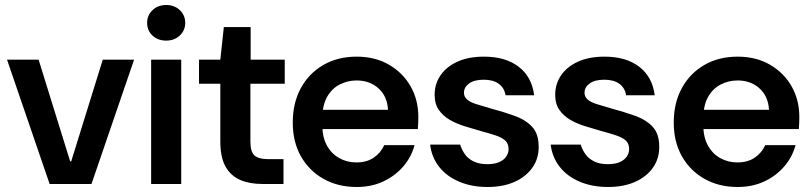

<svg xmlns="http://www.w3.org/2000/svg" viewBox="-20 -734 3235 766"><path d="M178 0 8 -496H134L260 -90H264L390 -496H515L345 0Z M583 0V-496H703V0ZM643 -572Q610 -572 588.5 -592Q567 -612 567 -643Q567 -673 588.5 -693.5Q610 -714 643 -714Q676 -714 697.5 -693.5Q719 -673 719 -643Q719 -613 697.5 -592.5Q676 -572 643 -572Z M1027 0Q976 0 938.5 -16Q901 -32 880 -69Q859 -106 859 -169V-400H774V-496H859L873 -626H980V-496H1116V-400H979V-169Q979 -128 995.5 -113.5Q1012 -99 1051 -99H1111V0Z M1403 12Q1328 12 1270.5 -20.5Q1213 -53 1180.5 -110.5Q1148 -168 1148 -245Q1148 -323 1180 -382Q1212 -441 1269.5 -474.5Q1327 -508 1403 -508Q1477 -508 1532.5 -475.5Q1588 -443 1618.5 -389Q1649 -335 1649 -267Q1649 -257 1648.5 -245Q1648 -233 1647 -219H1235V-296H1528Q1525 -350 1490 -381.5Q1455 -413 1403 -413Q1366 -413 1334.5 -396.5Q1303 -380 1284.5 -346.5Q1266 -313 1266 -262V-233Q1266 -187 1284 -154Q1302 -121 1333 -103.5Q1364 -86 1402 -86Q1443 -86 1471 -105Q1499 -124 1513 -155H1634Q1621 -107 1588.5 -69.5Q1556 -32 1509 -10Q1462 12 1403 12Z M1925 12Q1861 12 1811 -9.5Q1761 -31 1731.5 -69Q1702 -107 1696 -157H1816Q1822 -137 1834.5 -119Q1847 -101 1869.5 -90Q1892 -79 1924 -79Q1953 -79 1972 -87.5Q1991 -96 2000 -110Q2009 -124 2009 -139Q2009 -161 1996 -173Q1983 -185 1958 -193.5Q1933 -202 1899 -211Q1868 -220 1835 -230Q1802 -240 1775 -255.5Q1748 -271 1731 -295Q1714 -319 1714 -356Q1714 -399 1737.5 -433.5Q1761 -468 1805 -488Q1849 -508 1911 -508Q1997 -508 2049.5 -467.5Q2102 -427 2111 -354H1997Q1992 -384 1969.5 -400Q1947 -416 1910 -416Q1872 -416 1851.5 -401Q1831 -386 1831 -364Q1831 -348 1843.5 -337Q1856 -326 1880.5 -318.5Q1905 -311 1939 -301Q1991 -287 2034 -271.5Q2077 -256 2103 -228Q2129 -200 2129 -150Q2130 -103 2105 -66.5Q2080 -30 2034 -9Q1988 12 1925 12Z M2406 12Q2342 12 2292 -9.5Q2242 -31 2212.5 -69Q2183 -107 2177 -157H2297Q2303 -137 2315.5 -119Q2328 -101 2350.5 -90Q2373 -79 2405 -79Q2434 -79 2453 -87.5Q2472 -96 2481 -110Q2490 -124 2490 -139Q2490 -161 2477 -173Q2464 -185 2439 -193.5Q2414 -202 2380 -211Q2349 -220 2316 -230Q2283 -240 2256 -255.5Q2229 -271 2212 -295Q2195 -319 2195 -356Q2195 -399 2218.5 -433.5Q2242 -468 2286 -488Q2330 -508 2392 -508Q2478 -508 2530.5 -467.5Q2583 -427 2592 -354H2478Q2473 -384 2450.5 -400Q2428 -416 2391 -416Q2353 -416 2332.5 -401Q2312 -386 2312 -364Q2312 -348 2324.5 -337Q2337 -326 2361.5 -318.5Q2386 -311 2420 -301Q2472 -287 2515 -271.5Q2558 -256 2584 -228Q2610 -200 2610 -150Q2611 -103 2586 -66.5Q2561 -30 2515 -9Q2469 12 2406 12Z M2923 12Q2848 12 2790.5 -20.5Q2733 -53 2700.5 -110.5Q2668 -168 2668 -245Q2668 -323 2700 -382Q2732 -441 2789.5 -474.5Q2847 -508 2923 -508Q2997 -508 3052.5 -475.5Q3108 -443 3138.5 -389Q3169 -335 3169 -267Q3169 -257 3168.5 -245Q3168 -233 3167 -219H2755V-296H3048Q3045 -350 3010 -381.5Q2975 -413 2923 -413Q2886 -413 2854.5 -396.5Q2823 -380 2804.5 -346.5Q2786 -313 2786 -262V-233Q2786 -187 2804 -154Q2822 -121 2853 -103.5Q2884 -86 2922 -86Q2963 -86 2991 -105Q3019 -124 3033 -155H3154Q3141 -107 3108.5 -69.5Q3076 -32 3029 -10Q2982 12 2923 12Z"/></svg>

Font: DM Sans 36pt SemiBold
Style: Regular
Weight: 600
Designer: Colophon Foundry, Jonny Pinhorn
Foundry: Colophon Foundry
Version: Version 4.004;gftools[0.9.30]